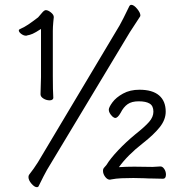

<svg xmlns="http://www.w3.org/2000/svg" viewBox="-20 -731 770 796"><path d="M186 -315Q172 -315 160 -322.5Q148 -330 148 -340V-341L150 -411V-611Q127 -596 115.5 -591Q104 -586 92 -584Q91 -583 88 -583Q78 -583 68 -590.5Q58 -598 58 -605Q58 -609 64 -611Q82 -619 97.5 -629.5Q113 -640 138 -659Q143 -664 153 -676.5Q163 -689 170 -689Q179 -689 191 -679.5Q203 -670 203 -660Q203 -655 201 -640Q199 -619 199 -603V-416Q199 -355 201 -326V-325Q201 -321 197 -318Q193 -315 186 -315ZM101 -7Q120 -31 137 -58L476 -626Q488 -647 514 -701Q518 -711 524 -711Q535 -711 548.5 -694.5Q562 -678 562 -667Q562 -665 561 -663Q544 -638 518 -597L175 -27Q163 -6 141 39Q139 45 133 45Q123 45 110.5 30.5Q98 16 98 3Q98 -3 101 -7ZM410 -34Q413 -38 416.5 -41.5Q420 -45 422 -48Q437 -73 469.5 -107.5Q502 -142 542 -175Q580 -205 598 -225.5Q616 -246 616 -268Q616 -292 600.5 -301.5Q585 -311 555 -311Q526 -311 509 -299Q492 -287 480 -263Q468 -242 458 -242Q453 -242 446 -248Q431 -263 431 -276Q431 -286 446 -306.5Q461 -327 490 -343Q519 -359 558 -359Q612 -359 639.5 -335.5Q667 -312 667 -268Q667 -235 642.5 -204Q618 -173 572 -137Q509 -88 473 -38Q503 -40 537 -40L612 -39Q621 -39 630 -40Q639 -41 645 -41Q654 -41 661 -30.5Q668 -20 668 -7Q668 1 665 5.5Q662 10 655 10L611 9Q591 9 579 8L533 7Q506 7 483.5 8Q461 9 440 13L436 14Q425 14 416 2Q407 -10 407 -23Q407 -30 410 -34Z"/></svg>

Font: JyunsaiKaai Light
Style: Regular
Weight: 300
Designer: Fontworks Inc.
Version: Version 0.030;April 7, 2024;FontCreator 14.0.0.2901 64-bit